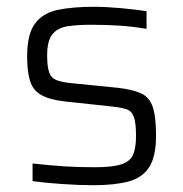

<svg xmlns="http://www.w3.org/2000/svg" viewBox="-20 -538 539 566"><path d="M255 8Q214 8 163 4.5Q112 1 76 -4V-56Q132 -50 171 -47.5Q210 -45 259 -45Q313 -45 339 -54Q365 -63 373 -83.5Q381 -104 381 -137Q381 -176 374.5 -193.5Q368 -211 353 -216Q338 -221 310 -224L171 -239Q126 -244 101.5 -258Q77 -272 68.5 -299.5Q60 -327 60 -371Q60 -438 83.5 -469Q107 -500 151 -509Q195 -518 256 -518Q293 -518 336.5 -514Q380 -510 412 -505V-453Q370 -460 331.5 -462.5Q293 -465 248 -465Q208 -465 179 -460.5Q150 -456 134.5 -437Q119 -418 119 -375Q119 -341 125 -324.5Q131 -308 146 -302Q161 -296 189 -293L329 -279Q371 -274 395.5 -263Q420 -252 430 -223.5Q440 -195 440 -138Q440 -77 420 -45.5Q400 -14 359 -3Q318 8 255 8Z"/></svg>

Font: Saira Light
Style: Regular
Weight: 300
Designer: Hector Gatti with collaboration of the Omnibus-Type team
Foundry: Omnibus-Type
Version: Version 1.100; ttfautohint (v1.8.3)